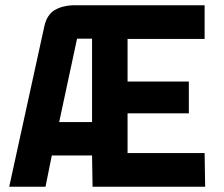

<svg xmlns="http://www.w3.org/2000/svg" viewBox="-20 -710 850 730"><path d="M330 -119H177L153 0H15L149 -612Q159 -654 187 -671Q215 -688 255 -690H758V-562H465V-400H698V-279H465V-128H758L760 0H332ZM205 -246H330V-563H273Z"/></svg>

Font: Panefresco 999wt
Style: Regular
Weight: 900
Version: Version 1.001